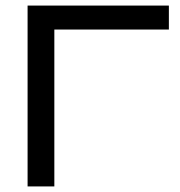

<svg xmlns="http://www.w3.org/2000/svg" viewBox="-20 -669 645 689"><path d="M79 -649H586V-563H175V0H79Z"/></svg>

Font: Syne Medium
Style: Regular
Weight: 500
Designer: Lucas Descroix
Foundry: Bonjour Monde
Version: Version 2.200; ttfautohint (v1.8.4)